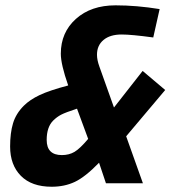

<svg xmlns="http://www.w3.org/2000/svg" viewBox="-20 -689 654 723"><path d="M69.8 -291Q92.3 -313.5 129.4 -331.1Q166.5 -348.6 236.8 -367.2Q209 -446.8 209 -486.8Q209 -566.9 265.9 -617.9Q322.8 -668.9 415 -668.9Q494.1 -668.9 581.1 -654.8L557.1 -547.9Q475.1 -559.1 438 -559.1Q394.5 -559.1 369.9 -538.6Q345.2 -518.1 345.2 -482.9Q345.2 -463.4 354 -439L409.2 -284.2L517.1 -421.9L602.1 -350.1L455.1 -175.8L518.1 1H378.9L353 -76.2Q300.8 -22.5 262 -4.2Q223.1 14.2 174.8 14.2Q99.1 14.2 58.6 -26.9Q18.1 -67.9 18.1 -137.2Q18.1 -188.5 29.1 -224.9Q40 -261.2 69.8 -291ZM155.8 -162.1Q155.8 -105 212.9 -105Q240.2 -105 260.7 -117.2Q281.2 -129.4 312 -166L270 -279.8Q226.6 -265.6 210.2 -257.1Q193.8 -248.5 180.2 -234.9Q155.8 -210.4 155.8 -162.1Z"/></svg>

Font: IntelOne Mono Bold
Style: Italic
Weight: 700
Italic angle: -16°
Designer: Fred Shallcrass
Foundry: Frere-Jones Type LLC
Version: Version 1.200;hotconv 1.1.0;makeotfexe 2.6.0;FJTRelease1.2